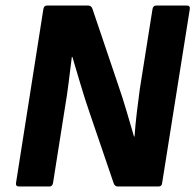

<svg xmlns="http://www.w3.org/2000/svg" viewBox="-20 -675 707 695"><path d="M49 0Q36 0 38 -13L137 -642Q139 -655 150 -655H299Q311 -655 315 -642L407 -370Q424 -321 438.5 -271.5Q453 -222 465 -181H467Q470 -223 475 -266Q480 -309 486 -352L532 -642Q534 -655 546 -655H656Q669 -655 667 -642L567 -13Q566 0 554 0H406Q395 0 391 -13L305 -265Q286 -320 270.5 -373Q255 -426 242 -469H240Q234 -422 228.5 -376.5Q223 -331 215 -285L172 -13Q170 0 159 0Z"/></svg>

Font: Sofia Sans ExtraBold
Style: Italic
Weight: 800
Italic angle: -9°
Designer: Botio Nikoltchev, Ani Petrova
Foundry: lettersoup
Version: Version 4.100; ttfautohint (v1.8.4.7-5d5b)